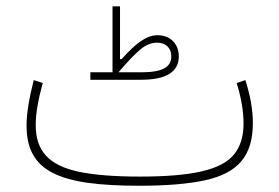

<svg xmlns="http://www.w3.org/2000/svg" viewBox="-20 -594 893 614"><path d="M736.8 -328.6C751.5 -281.7 758.8 -238.3 758.8 -198.7C758.8 -157.2 748.5 -124.5 728 -99.6C686.5 -49.8 592.8 -29.3 426.3 -29.3C344.7 -29.3 279.8 -34.7 231.4 -44.9C134.3 -65.9 94.2 -112.8 94.2 -194.8C94.2 -231.9 102.5 -276.4 116.7 -328.6L87.9 -337.9C73.7 -281.2 64.9 -233.4 64.9 -192.9C64.9 -44.9 168.5 0 426.3 0C513.2 0 583 -5.9 636.2 -17.6C742.2 -41 788.6 -96.7 788.6 -200.2C788.6 -244.6 779.8 -290.5 764.6 -337.9ZM269 -362.8V-338.9H430.7C511.2 -338.9 551.8 -363.8 551.8 -413.6C551.8 -454.1 524.4 -481.4 483.9 -481.4C448.2 -481.4 413.6 -455.1 368.7 -404.8H363.8V-573.7H339.8V-362.8ZM358.9 -362.8C388.7 -397.9 412.6 -422.4 429.7 -436.5C446.8 -450.7 464.4 -457.5 482.4 -457.5C509.8 -457.5 527.8 -440.9 527.8 -414.1C527.8 -378.4 498.5 -362.8 430.7 -362.8Z"/></svg>

Font: Estedad Thin
Style: Regular
Weight: 100
Designer: Amin Abedi
Version: Version 7.3